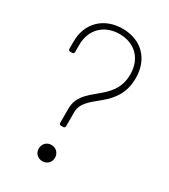

<svg xmlns="http://www.w3.org/2000/svg" viewBox="-175 -793 767 872"><g transform="rotate(30 208.0 -357.0)"><path d="M184 -187H195C201 -187 205 -191 205 -197V-270C205 -370 370 -376 370 -544C370 -644 305 -709 207 -709C109 -709 42 -644 42 -547V-509C42 -503 46 -499 52 -499H62C68 -499 72 -503 72 -509V-547C72 -627 126 -681 207 -681C287 -681 340 -628 340 -546C340 -396 174 -395 174 -271V-197C174 -191 178 -187 184 -187ZM190 -5C215 -5 233 -23 233 -47C233 -72 215 -90 190 -90C166 -90 148 -72 148 -47C148 -23 166 -5 190 -5Z"/></g></svg>

Font: Barlow Thin
Style: Regular
Weight: 250
Designer: Jeremy Tribby
Foundry: Tribby Type
Version: Version 1.422;hotconv 1.0.109;makeotfexe 2.5.65596